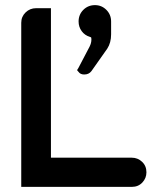

<svg xmlns="http://www.w3.org/2000/svg" viewBox="-20 -731 597 750"><path d="M287 -450 281 -457 286 -465Q286 -465 330 -549Q337 -563 337 -576Q337 -577 337 -579L336 -585L331 -587Q311 -593 299 -609.5Q287 -626 287 -647Q287 -674 305.5 -692.5Q324 -711 351 -711Q377 -711 395.5 -692.5Q414 -674 414 -647V-597Q414 -564 399 -541L337 -453Q327 -440 309 -440Q294 -440 287 -450ZM121 -699H179V-115H495Q518 -115 535 -99Q552 -83 552 -58Q552 -35 536 -18Q520 -1 495 -1H63V-642Q63 -666 80 -682.5Q97 -699 121 -699Z"/></svg>

Font: FifthLeg
Style: Bold
Weight: 700
Designer: Jakub Steiner
Version: Version 1.0